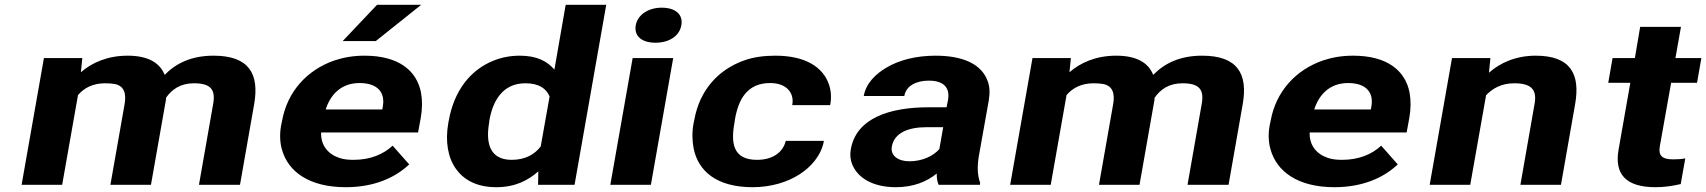

<svg xmlns="http://www.w3.org/2000/svg" viewBox="-20 -770 7109 800"><path d="M418 -423C433 -423 446 -422 458 -420C498 -412 507 -379 499 -335L440 0H609L671 -352C671 -354 672 -361 672 -363C696 -397 731 -423 788 -423C859 -423 879 -396 868 -336L809 0H980L1039 -336C1061 -462 1018 -538 870 -538C777 -538 713 -506 666 -458C646 -509 596 -538 512 -538C428 -538 363 -509 317 -469L323 -528H163L70 0H239L305 -374C330 -403 366 -423 418 -423Z M1685 -85 1616 -163C1577 -127 1523 -104 1453 -104C1431 -104 1411 -106 1394 -112C1346 -128 1316 -165 1318 -218H1722L1733 -278C1740 -317 1740 -353 1734 -385C1716 -476 1641 -538 1499 -538C1453 -538 1412 -531 1373 -518C1261 -479 1177 -390 1155 -265L1151 -246C1145 -211 1146 -177 1155 -146C1181 -54 1269 10 1421 10C1538 10 1626 -29 1685 -85ZM1575 -326 1573 -314H1337C1356 -373 1399 -424 1478 -424C1551 -424 1586 -387 1575 -326ZM1551 -750 1408 -599H1546L1735 -750Z M2223 -56 2222 0H2374L2506 -750H2337L2290 -480C2261 -514 2218 -538 2146 -538C2107 -538 2071 -531 2038 -518C1936 -478 1871 -387 1850 -268L1848 -258C1834 -179 1847 -112 1880 -66C1911 -23 1963 10 2048 10C2126 10 2180 -18 2223 -56ZM2270 -368 2233 -160C2208 -127 2169 -104 2112 -104C2018 -104 2004 -178 2018 -258L2019 -268C2033 -348 2073 -423 2169 -423C2226 -423 2256 -401 2270 -368Z M2692 0 2785 -528H2616L2523 0ZM2711 -592C2767 -592 2811 -619 2819 -665C2827 -711 2793 -738 2737 -738C2682 -738 2637 -709 2629 -665C2621 -619 2655 -592 2711 -592Z M3040 -257 3042 -271C3056 -353 3091 -424 3189 -424C3254 -424 3291 -386 3281 -332H3439C3445 -363 3443 -392 3434 -418C3409 -491 3335 -538 3211 -538C3162 -538 3119 -532 3080 -518C2971 -479 2895 -393 2873 -271L2870 -257C2863 -220 2864 -184 2870 -152C2889 -57 2966 10 3116 10C3194 10 3263 -12 3312 -44C3359 -74 3402 -122 3413 -183H3254C3242 -133 3197 -104 3134 -104C3034 -104 3025 -174 3040 -257Z M4060 -128 4100 -352C4105 -383 4104 -410 4095 -433C4070 -501 3996 -538 3878 -538C3795 -538 3725 -519 3673 -488C3629 -462 3588 -423 3579 -370H3748C3755 -412 3797 -434 3850 -434C3913 -434 3939 -404 3930 -353L3924 -323H3849C3689 -323 3548 -279 3525 -148C3521 -125 3523 -104 3531 -85C3553 -30 3615 10 3713 10C3787 10 3843 -14 3883 -47C3883 -28 3885 -13 3891 0H4063L4064 -8C4052 -41 4051 -79 4060 -128ZM3696 -159C3706 -218 3767 -240 3840 -240H3910L3894 -149C3869 -120 3823 -98 3769 -98C3722 -98 3689 -122 3696 -159Z M4537 -423C4552 -423 4565 -422 4577 -420C4617 -412 4626 -379 4618 -335L4559 0H4728L4790 -352C4790 -354 4791 -361 4791 -363C4815 -397 4850 -423 4907 -423C4978 -423 4998 -396 4987 -336L4928 0H5099L5158 -336C5180 -462 5137 -538 4989 -538C4896 -538 4832 -506 4785 -458C4765 -509 4715 -538 4631 -538C4547 -538 4482 -509 4436 -469L4442 -528H4282L4189 0H4358L4424 -374C4449 -403 4485 -423 4537 -423Z M5804 -85 5735 -163C5696 -127 5642 -104 5572 -104C5550 -104 5530 -106 5513 -112C5465 -128 5435 -165 5437 -218H5841L5852 -278C5859 -317 5859 -353 5853 -385C5835 -476 5760 -538 5618 -538C5572 -538 5531 -531 5492 -518C5380 -479 5296 -390 5274 -265L5270 -246C5264 -211 5265 -178 5274 -147C5300 -55 5388 10 5540 10C5657 10 5745 -29 5804 -85ZM5694 -326 5692 -314H5456C5475 -373 5518 -424 5597 -424C5670 -424 5705 -387 5694 -326Z M6289 -423C6360 -423 6385 -397 6374 -337L6315 0H6484L6543 -336C6565 -460 6525 -538 6379 -538C6296 -538 6230 -508 6184 -467L6190 -528H6030L5937 0H6106L6172 -373C6198 -401 6236 -423 6289 -423Z M6878 10C6919 10 6951 4 6983 -3L7002 -110C6987 -107 6970 -106 6951 -106C6905 -106 6889 -122 6896 -161L6943 -425H7051L7069 -528H6961L6984 -658H6814L6792 -528H6699L6681 -425H6773L6724 -146C6706 -43 6756 10 6878 10Z"/></svg>

Font: Asimov
Style: XWidIt
Weight: 500
Designer: Google
Version: Version 2.000980; 2014